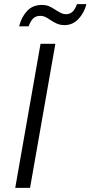

<svg xmlns="http://www.w3.org/2000/svg" viewBox="-20 -913 440 933"><path d="M177 -700H249L126 0H54ZM183 -889Q204 -889 219 -882.5Q234 -876 253 -863Q269 -853 279 -848.5Q289 -844 301 -844Q320 -844 332.5 -856Q345 -868 354 -893H400Q389 -850 361 -820.5Q333 -791 294 -791Q273 -791 257 -798Q241 -805 223 -817Q209 -827 198.5 -831.5Q188 -836 176 -836Q155 -836 142 -824Q129 -812 119 -785H73Q84 -830 111.5 -859.5Q139 -889 183 -889Z"/></svg>

Font: KoHo
Style: Italic
Weight: 400
Italic angle: -10°
Designer: Cadson Demak & Katatrad Team
Foundry: Cadson Demak Co.,Ltd.
Version: Version 1.000